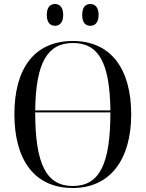

<svg xmlns="http://www.w3.org/2000/svg" viewBox="-20 -930 729 960"><path d="M432 -801C454 -801 473 -816 473 -855C473 -895 454 -910 432 -910C408 -910 391 -895 391 -855C391 -816 408 -801 432 -801ZM255 -801C277 -801 296 -816 296 -855C296 -895 277 -910 255 -910C232 -910 214 -895 214 -855C214 -816 232 -801 255 -801ZM344 10C532 10 636 -134 636 -358C636 -586 534 -725 345 -725C148 -725 52 -583 52 -359C52 -137 147 10 344 10ZM532 -378H156C159 -615 216 -715 345 -715C474 -715 529 -615 532 -378ZM344 0C212 0 156 -109 156 -368H532C532 -112 479 0 344 0Z"/></svg>

Font: Noto Serif Display SemiCondensed
Style: Regular
Weight: 400
Width: 4
Designer: Monotype Design Team
Foundry: Monotype Imaging Inc.
Version: Version 2.009